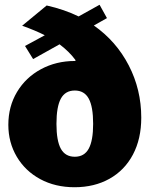

<svg xmlns="http://www.w3.org/2000/svg" viewBox="-20 -776 633 806"><path d="M293 10Q212 10 149 -24Q86 -58 50.5 -118Q15 -178 15 -252Q15 -329 51.5 -390Q88 -451 152 -485.5Q216 -520 294 -520Q299 -520 296 -525Q271 -559 230 -590L119 -528L85 -583L168 -628Q129 -648 73 -668L176 -753Q251 -736 310 -707L398 -756L429 -700L374 -669Q468 -603 520.5 -501.5Q573 -400 573 -282Q573 -193 538 -127Q503 -61 439.5 -25.5Q376 10 293 10ZM371 -256Q371 -328 352.5 -362Q334 -396 294 -396Q254 -396 235.5 -362Q217 -328 217 -256Q217 -185 235.5 -151.5Q254 -118 294 -118Q334 -118 352.5 -152Q371 -186 371 -256Z"/></svg>

Font: Morrison Black
Style: Regular
Weight: 900
Designer: Pablo Impallari, Rodrigo Fuenzalida (Modified by Dan O. Williams)
Version: Version 0.03;June 6, 2019;FontCreator 11.5.0.2425 64-bit; tt